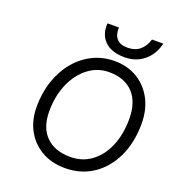

<svg xmlns="http://www.w3.org/2000/svg" viewBox="-151 -965 990 1090"><g transform="rotate(20 344.0 -419.5)"><path d="M648 -847Q633 -780 584.5 -739.5Q536 -699 467 -699Q387 -699 346.5 -739.5Q306 -780 311 -847H380Q378 -804 398.5 -780Q419 -756 464 -756Q510 -756 538.5 -780Q567 -804 580 -847ZM95 -265Q95 -350 119.5 -422Q144 -494 188.5 -547.5Q233 -601 293 -630.5Q353 -660 424 -660Q502 -660 561.5 -624Q621 -588 654.5 -524.5Q688 -461 688 -377Q688 -264 647 -177Q606 -90 533 -41Q460 8 364 8Q284 8 223.5 -26.5Q163 -61 129 -122.5Q95 -184 95 -265ZM613 -380Q613 -480 561.5 -535Q510 -590 416 -590Q346 -590 290.5 -547.5Q235 -505 203 -431.5Q171 -358 171 -264Q171 -168 223.5 -115Q276 -62 371 -62Q443 -62 497.5 -102Q552 -142 582.5 -214Q613 -286 613 -380Z"/></g></svg>

Font: Overused Grotesk
Style: Italic
Weight: 400
Italic angle: -10°
Version: Version 0.003